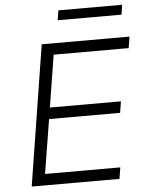

<svg xmlns="http://www.w3.org/2000/svg" viewBox="-58 -914 732 961"><g transform="rotate(-5 307.5 -433.5)"><path d="M62 0 174 -705H615L606 -648H229L187 -386H544L535 -329H178L134 -57H512L503 0ZM264 -818 272 -867H592L585 -818Z"/></g></svg>

Font: Nunito Sans 10pt Light
Style: Italic
Weight: 300
Italic angle: -9°
Designer: Vernon Adams
Foundry: Vernon Adams
Version: Version 3.101;gftools[0.9.27]